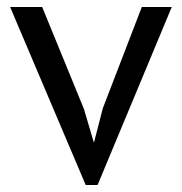

<svg xmlns="http://www.w3.org/2000/svg" viewBox="-20 -520 522 551"><path d="M221 -207 249 -112H250L275 -209L387 -500H473L260 11H226L9 -500H101Z"/></svg>

Font: PT Sans
Style: Regular
Weight: 400
Version: Version 2.003W OFL; ttfautohint (v1.6)